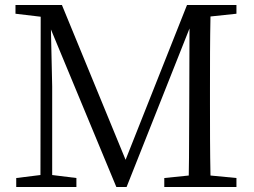

<svg xmlns="http://www.w3.org/2000/svg" viewBox="-20 -749 1019 769"><path d="M927 -694V-729H729L483 -109L228 -729H42V-694L143 -682L142 -48L45 -36V0H286V-36L189 -48V-403C189 -404 186 -536 184 -631L446 0H487L739 -635L738 -334C737 -239 738 -142 736 -46L638 -36V0H927V-36L823 -46C821 -143 821 -240 821 -337V-392C821 -491 821 -588 823 -683Z"/></svg>

Font: Noto Serif CJK JP
Style: Regular
Weight: 400
Designer: Ryoko NISHIZUKA 西塚涼子 (kana & ideographs); Frank Grießhammer (Latin, Greek & Cyrillic); Wenlong ZHANG 张文龙 (bopomofo); San
Foundry: Adobe Systems Incorporated
Version: Version 1.000;PS 1;hotconv 16.6.53;makeotf.lib2.5.65590